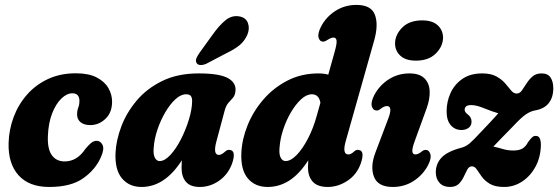

<svg xmlns="http://www.w3.org/2000/svg" viewBox="-20 -752 2274 782"><path d="M274.5 -372Q252 -372 229.8 -350.5Q207.5 -329 192.2 -289.8Q177 -250.5 175 -197.5Q173 -145 191.2 -119.8Q209.5 -94.5 243.5 -94.5Q268 -94.5 289 -106.8Q310 -119 328.5 -146.5Q342 -162.5 352 -170.5Q362 -178.5 374 -178.5Q389 -178.5 397.5 -162Q406 -145.5 391 -112Q369 -61.5 319 -26Q269 9.5 180.5 9.5Q98.5 9.5 55.8 -37.8Q13 -85 15 -169Q16.5 -224 35.5 -275Q54.5 -326 89.8 -366.2Q125 -406.5 175.2 -430Q225.5 -453.5 289 -453.5Q341.5 -453.5 374 -436.5Q406.5 -419.5 421.5 -393.2Q436.5 -367 436.5 -338Q436.5 -293.5 409.5 -268Q382.5 -242.5 347.5 -242.5Q322.5 -242.5 308.2 -254.2Q294 -266 294 -285.5Q294 -302 298.8 -313.8Q303.5 -325.5 303.5 -341Q303.5 -372 274.5 -372Z M861.5 -176.5Q846.5 -121 871.5 -121Q882.5 -121 898.5 -136Q906.5 -142.5 914 -141.5Q943.5 -140.5 925.5 -86.5Q909 -41.5 872.5 -16Q836 9.5 794 9.5Q755.5 9.5 737.5 -11.2Q719.5 -32 719.5 -68.5Q719.5 -84 720.5 -99Q651 9.5 556.5 9.5Q506.5 9.5 477 -25.2Q447.5 -60 450.5 -129.5Q453 -181 474.2 -237.2Q495.5 -293.5 536.8 -342.5Q578 -391.5 640.8 -422.2Q703.5 -453 789.5 -453Q874 -453 908.5 -433.8Q943 -414.5 939 -380.5Q937 -363 928.8 -353.8Q920.5 -344.5 910.8 -333.8Q901 -323 895 -301.5ZM606 -150.5Q603.5 -123 610.8 -109.5Q618 -96 630 -96Q651 -96 674 -121Q697 -146 716.8 -184.5Q736.5 -223 749.2 -264.5Q762 -306 762.5 -339Q763 -352.5 757.8 -360.2Q752.5 -368 738 -368Q716.5 -368 694.5 -347.8Q672.5 -327.5 653.2 -294.8Q634 -262 621.2 -224Q608.5 -186 606 -150.5ZM846.5 -611.5Q872.5 -648.5 898.8 -669.8Q925 -691 956 -685Q982 -680 990 -657.5Q998 -635 987 -609.5Q976 -585 956 -568.2Q936 -551.5 900.5 -534.5L820.5 -492.5Q808.5 -487 797 -487.2Q785.5 -487.5 781 -495Q775.5 -504 780 -514.8Q784.5 -525.5 793 -537.5Z M1504.5 -589 1388.5 -178.5Q1372.5 -123 1399 -123Q1410 -123 1424 -136.5Q1431.5 -142.5 1438.5 -141.5Q1468 -140.5 1449.5 -86.5Q1433.5 -41 1395.2 -15.8Q1357 9.5 1315 9.5Q1273.5 9.5 1254 -11.8Q1234.5 -33 1234.5 -70Q1234.5 -85.5 1235.5 -99Q1199.5 -43 1158.5 -16.8Q1117.5 9.5 1070 9.5Q1019 9.5 989.5 -25.2Q960 -60 963 -129.5Q965.5 -185 988.5 -242Q1011.5 -299 1052.8 -346.8Q1094 -394.5 1150.8 -423.8Q1207.5 -453 1277 -453Q1298.5 -453 1317 -448L1342.5 -539Q1352.5 -574 1350.8 -586.5Q1349 -599 1339 -599Q1329 -599 1315.5 -590.5Q1302 -581.5 1294.5 -582.5Q1282 -583 1277.5 -599.2Q1273 -615.5 1288 -644.5Q1308.5 -683.5 1346.5 -707.8Q1384.5 -732 1432 -732Q1491.5 -732 1506.8 -692.2Q1522 -652.5 1504.5 -589ZM1118.5 -150.5Q1116 -123.5 1123.2 -109.8Q1130.5 -96 1143 -96Q1164.5 -96 1188.8 -121.2Q1213 -146.5 1234.5 -188Q1256 -229.5 1269.5 -278.5L1285 -333.5Q1279 -368 1250 -368Q1228.5 -368 1206.5 -347.8Q1184.5 -327.5 1165.2 -295Q1146 -262.5 1133.5 -224.5Q1121 -186.5 1118.5 -150.5Z M1674 -505Q1632.5 -505 1611 -524.8Q1589.5 -544.5 1589 -574.5Q1589 -610 1618 -639.5Q1647 -669 1699.5 -669Q1741 -669 1762.5 -649.2Q1784 -629.5 1784.5 -599.5Q1784.5 -563.5 1755.2 -534.2Q1726 -505 1674 -505ZM1668.5 -175.5Q1649 -123 1671.5 -123Q1684 -123 1699 -136Q1707 -142 1715 -141.5Q1727.5 -141 1732.8 -124.5Q1738 -108 1723.5 -79Q1702 -39 1664.5 -14.8Q1627 9.5 1580 9.5Q1518.5 9.5 1502.8 -33Q1487 -75.5 1510.5 -134.5L1561 -268Q1581 -320 1556 -320Q1543.5 -320 1528 -307Q1520 -301 1512.5 -302Q1499.5 -302.5 1494.5 -318.8Q1489.5 -335 1504 -364Q1525 -404 1562.8 -428.5Q1600.5 -453 1647.5 -453Q1688.5 -453 1708.5 -433.2Q1728.5 -413.5 1730 -381Q1731.5 -348.5 1717 -309Z M2183 -161.5Q2182 -112 2161.2 -73.5Q2140.5 -35 2106.8 -12.8Q2073 9.5 2033.5 9.5Q1996.5 9.5 1975.2 -3.2Q1954 -16 1942.2 -32.5Q1930.5 -49 1922 -61.8Q1913.5 -74.5 1902 -74.5Q1890.5 -74.5 1883.5 -61.8Q1876.5 -49 1869 -32.5Q1861.5 -16 1848.8 -3.2Q1836 9.5 1812.5 9.5Q1785.5 9.5 1770.2 -7.2Q1755 -24 1755 -50.5Q1755 -85 1778.5 -110.2Q1802 -135.5 1861.5 -151Q1878.5 -156 1892.5 -167.8Q1906.5 -179.5 1937.5 -213Q1961.5 -238 1978.2 -256Q1995 -274 2009.5 -290.5Q1983.5 -298 1952 -311Q1920.5 -324 1900 -324Q1884 -324 1878.2 -318.5Q1872.5 -313 1872.5 -305Q1872.5 -295.5 1884.5 -286.5Q1900.5 -275 1900.5 -256.5Q1900.5 -240 1888.5 -231.2Q1876.5 -222.5 1859.5 -222.5Q1833 -222.5 1816 -242Q1799 -261.5 1799 -298Q1799 -338 1815.2 -373.5Q1831.5 -409 1863.8 -431Q1896 -453 1944 -453Q1980 -453 2002.2 -440.5Q2024.5 -428 2038 -412Q2051.5 -396 2061.8 -383.5Q2072 -371 2084.5 -371Q2096.5 -371 2105.5 -383.5Q2114.5 -396 2124.5 -412Q2134.5 -428 2148.8 -440.5Q2163 -453 2186 -453Q2211 -453 2222.2 -436.5Q2233.5 -420 2233.5 -392.5Q2233.5 -355.5 2215 -332Q2196.5 -308.5 2158 -302Q2141.5 -299 2122.8 -286.8Q2104 -274.5 2069 -237Q2041.5 -209 2023.2 -190.2Q2005 -171.5 1989.5 -155Q2008.5 -151 2028.2 -145Q2048 -139 2070.5 -139Q2094 -139 2107.8 -147Q2121.5 -155 2131 -173.5Q2142 -188.5 2148.5 -193.8Q2155 -199 2163 -198.5Q2183 -198.5 2183 -161.5Z"/></svg>

Font: Fraunces 144pt S100
Style: Bold Italic
Weight: 700
Italic angle: -16°
Version: Version 1.000; ttfautohint (v1.8.3)